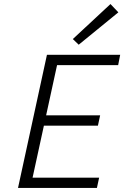

<svg xmlns="http://www.w3.org/2000/svg" viewBox="-20 -929 614 949"><path d="M565 -868 369 -708 340 -736 526 -909ZM564 -607H262L208 -359H475L464 -308H197L141 -51H470L459 0H69L212 -658H574Z"/></svg>

Font: EauTest Semilight
Style: Italic
Weight: 300
Italic angle: -12°
Designer: Christian Thalmann (Catharsis Fonts)
Version: Version 0.001;PS 000.001;hotconv 1.0.88;makeotf.lib2.5.64775